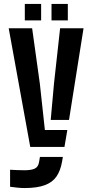

<svg xmlns="http://www.w3.org/2000/svg" viewBox="-20 -743 462 971"><path d="M133 0 24 -600H142.5L181.5 -320L207 -85.5H320.5L306 0ZM104 208Q87.5 208 68 206Q48.5 204 31 201.5V115.5Q45 116.5 66.2 117.2Q87.5 118 103 118Q139 118 156.2 109.5Q173.5 101 177.5 77L182 50.5H298L293.5 76.5Q285.5 120.5 265.5 149.8Q245.5 179 206.5 193.5Q167.5 208 104 208ZM236.5 -136.5 253 -320 284 -600H402.5L329 -136.5ZM240.5 -640V-723H323V-640ZM105.5 -640V-723H188V-640Z"/></svg>

Font: Big Shoulders Stencil Text Thin
Style: Bold
Weight: 700
Version: Version 2.001